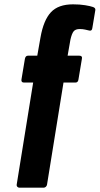

<svg xmlns="http://www.w3.org/2000/svg" viewBox="-20 -681 460 886"><path d="M69 185Q64 185 60 181Q56 177 57 171L133 -300H91Q77 -300 79 -314L95 -410Q98 -424 109 -424H152L167 -509Q181 -588 215 -624.5Q249 -661 317 -661Q348 -661 372.5 -657Q397 -653 408 -649Q421 -645 420 -635L406 -551Q404 -537 392 -540Q384 -542 372.5 -544.5Q361 -547 348 -547Q328 -547 319.5 -536Q311 -525 305 -498L292 -424H346Q361 -424 358 -410L342 -314Q340 -300 328 -300H273L197 171Q196 177 191.5 181Q187 185 182 185Z"/></svg>

Font: Sofia Sans Extra Condensed Black
Style: Italic
Weight: 900
Italic angle: -9°
Version: Version 4.100